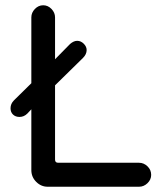

<svg xmlns="http://www.w3.org/2000/svg" viewBox="-20 -708 607 729"><path d="M99 -62V-293L84 -277Q71 -264 54 -264Q39 -264 29.5 -273Q20 -282 20 -297Q20 -314 33 -327L99 -392V-642Q99 -660 112.5 -674Q126 -688 144 -688Q162 -688 175.5 -674Q189 -660 189 -642V-483L246 -541Q260 -553 273 -553Q287 -553 298 -542Q309 -531 309 -518Q309 -502 295 -488L189 -384V-102Q189 -90 201 -90H508Q526 -90 540 -76.5Q554 -63 554 -44Q554 -26 540 -12.5Q526 1 508 1H161Q136 1 117.5 -17.5Q99 -36 99 -62Z"/></svg>

Font: 寒蝉全圆体
Style: Regular
Weight: 400
Designer: Warren2060
      Designed by Motoya company      

      [Varela Round]
      Joe Prince(Latin component); Avraham Cornf
Foundry: ChillType
Version: Version 3.200